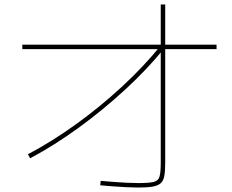

<svg xmlns="http://www.w3.org/2000/svg" viewBox="-20 -825 1040 860"><path d="M105 -134Q213 -191 320.5 -268.5Q428 -346 526 -436.5Q624 -527 700 -621L716 -609Q639 -514 540 -423Q441 -332 332.5 -253Q224 -174 115 -116ZM600 15Q577 15 545.5 13.5Q514 12 483 9.5Q452 7 429 5L431 -15Q454 -13 484.5 -10.5Q515 -8 546 -6.5Q577 -5 600 -5Q647 -5 668 -10Q689 -15 694.5 -34Q700 -53 700 -95V-805H720V-95Q720 -59 716 -37Q712 -15 699.5 -4Q687 7 663 11Q639 15 600 15ZM80 -605V-625H950V-605Z"/></svg>

Font: M PLUS 2 Thin
Style: Regular
Weight: 100
Designer: Coji Morishita
Foundry: UNDERFOREST DESIGN
Version: Version 1.001